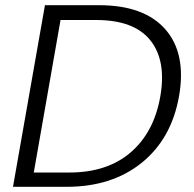

<svg xmlns="http://www.w3.org/2000/svg" viewBox="-20 -719 746 739"><path d="M361 -699Q535 -699 616.5 -606Q698 -513 669 -348Q640 -185 525.5 -92.5Q411 0 237 0H30L153 -699ZM110 -55H247Q393 -55 483 -132.5Q573 -210 597 -348Q621 -486 558.5 -564Q496 -642 350 -642H213Z"/></svg>

Font: Poppins Light
Style: Italic
Weight: 300
Italic angle: -10°
Designer: Ninad Kale (Devanagari), Jonny Pinhorn (Latin)
Foundry: Indian Type Foundry
Version: Version 3.200;PS 1.000;hotconv 16.6.54;makeotf.lib2.5.65590